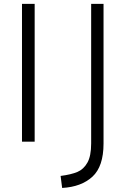

<svg xmlns="http://www.w3.org/2000/svg" viewBox="-20 -720 633 976"><path d="M91.8 -700.2H156.2V0H91.8ZM288.1 174.3Q341.3 167.5 373.3 154.1Q405.3 140.6 424.3 106.7Q443.4 72.8 443.4 9.3V-700.2H506.3V9.8Q506.3 126 450 178Q393.6 230 295.9 235.4Z"/></svg>

Font: Selawik Semilight
Style: Regular
Weight: 300
Designer: Aaron Bell
Foundry: Microsoft Corporation
Version: Version 1.01